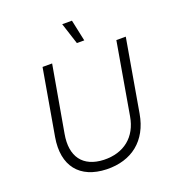

<svg xmlns="http://www.w3.org/2000/svg" viewBox="-159 -1021 1036 1149"><g transform="rotate(-20 359.0 -446.5)"><path d="M323 7C482 11 593 -76 621 -238L701 -700H641L562 -243C541 -119 454 -48 326 -52C195 -57 133 -140 158 -279L232 -700H171L98 -280C68 -105 153 2 323 7ZM413 -764H460L431 -900H369Z"/></g></svg>

Font: Fixel Display 20240404 Light
Style: Italic
Weight: 300
Italic angle: -10°
Designer: AlfaBravo + MacPaw
Foundry: Kyrylo Tkachov, Marchela Mozhyna, Serhii Makarenko, Maria Weinstein, Zakhar Kryvoshyya
Version: Version 1.211;Glyphs 3.2 (3225)